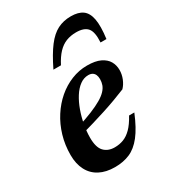

<svg xmlns="http://www.w3.org/2000/svg" viewBox="-172 -771 777 872"><g transform="rotate(-30 216.5 -335.0)"><path d="M274 -411Q250.5 -411 229.8 -395.8Q209 -380.5 192.5 -354.2Q176 -328 164.2 -295.2Q152.5 -262.5 146 -227.5Q139.5 -192.5 139.5 -160Q139.5 -109.5 160 -88Q180.5 -66.5 215.5 -66.5Q240.5 -66.5 262 -74.8Q283.5 -83 303.5 -103Q323.5 -123 343.5 -159.5H371Q343.5 -92.5 314 -55Q284.5 -17.5 250 -2.8Q215.5 12 172 12Q125 12 91.8 -5.5Q58.5 -23 41 -56.5Q23.5 -90 23.5 -136.5Q23.5 -189 37.5 -236.2Q51.5 -283.5 76.8 -322.8Q102 -362 135.5 -390.8Q169 -419.5 208.8 -435.5Q248.5 -451.5 291 -451.5Q334 -451.5 360 -439Q386 -426.5 397.8 -406Q409.5 -385.5 409.5 -360.5Q409.5 -337.5 400.5 -315.2Q391.5 -293 376.5 -277.5Q348 -266 316.5 -254.2Q285 -242.5 251.5 -231.8Q218 -221 183.5 -210.8Q149 -200.5 115.5 -192L117 -229.5Q165 -244.5 199 -258.5Q233 -272.5 255 -285.5Q277 -298.5 289.5 -311.8Q302 -325 307 -339Q312 -353 312 -368.5Q312 -382 307.8 -391.5Q303.5 -401 295.2 -406Q287 -411 274 -411ZM323.5 -607Q295 -607 271.2 -597.8Q247.5 -588.5 227.5 -567.5Q207.5 -546.5 189.5 -511.5H150Q181.5 -576.5 209.8 -613.5Q238 -650.5 269 -666.2Q300 -682 339 -682Q378 -682 400.2 -666Q422.5 -650 429.5 -612.8Q436.5 -575.5 428 -511.5H397Q400.5 -565 383 -586Q365.5 -607 323.5 -607Z"/></g></svg>

Font: Newsreader 24pt SemiBold
Style: Italic
Weight: 600
Italic angle: -17°
Designer: Hugues Gentile
Foundry: Production Type
Version: Version 1.003